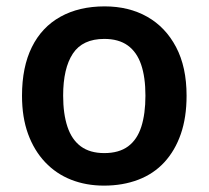

<svg xmlns="http://www.w3.org/2000/svg" viewBox="-20 -572 654 602"><path d="M565 -272Q565 -204 547 -152Q529 -100 495.5 -63.5Q462 -27 413.5 -8.5Q365 10 306 10Q250 10 203 -8.5Q156 -27 121.5 -63.5Q87 -100 68 -152Q49 -204 49 -272Q49 -362 80 -424.5Q111 -487 169.5 -519.5Q228 -552 308 -552Q384 -552 441.5 -519.5Q499 -487 532 -424.5Q565 -362 565 -272ZM178 -272Q178 -215 191.5 -174.5Q205 -134 233.5 -113Q262 -92 307 -92Q353 -92 381.5 -113Q410 -134 423 -174.5Q436 -215 436 -272Q436 -330 422.5 -369.5Q409 -409 380.5 -429.5Q352 -450 307 -450Q239 -450 208.5 -404Q178 -358 178 -272Z"/></svg>

Font: Noto Sans Hebrew SemiBold
Style: Regular
Weight: 600
Designer: Monotype Design Team
Foundry: Monotype Imaging Inc.
Version: Version 2.003